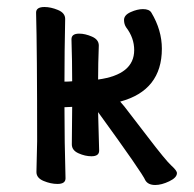

<svg xmlns="http://www.w3.org/2000/svg" viewBox="-20 -509 554 548"><path d="M423 19Q403 19 395 6Q387 -14 260 -189L263 -79Q263 -63 241 -63Q223 -63 204 -71.5Q185 -80 185 -97L186 -204L164 -203Q164 -105 167 0Q167 16 144 16Q125 16 104.5 7.5Q84 -1 84 -18L86 -106Q86 -366 83 -473Q83 -489 107 -489Q125 -489 145.5 -480.5Q166 -472 166 -455Q164 -362 164 -276Q176 -276 186 -277Q186 -334 184 -397Q184 -413 206 -413Q223 -413 242.5 -404.5Q262 -396 262 -379Q260 -327 260 -282Q363 -296 363 -366Q363 -401 340 -431Q334 -440 334 -452Q334 -466 353 -474.5Q372 -483 388 -483Q406 -483 412 -473Q442 -423 442 -370Q442 -251 323 -219Q326 -216 335 -205Q347 -190 400 -120.5Q453 -51 469 -36.5Q485 -22 485 -15Q485 -2 463 8.5Q441 19 423 19Z"/></svg>

Font: LXGW WenKai Lite
Style: Bold
Weight: 700
Designer: LXGW / Fontworks Inc.
Foundry: LXGW / Fontworks Inc.
Version: Version 1.330;April 28, 2024